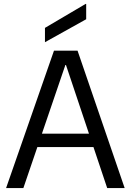

<svg xmlns="http://www.w3.org/2000/svg" viewBox="-20 -958 667 978"><path d="M11 0 255 -700H375L615 0H526L316 -627H313L99 0ZM129 -209 153 -277H470L494 -209ZM209 -743V-816L416 -938H419V-860Z"/></svg>

Font: DM Sans 36pt
Style: Regular
Weight: 400
Designer: Colophon Foundry, Jonny Pinhorn
Foundry: Colophon Foundry
Version: Version 4.004;gftools[0.9.30]